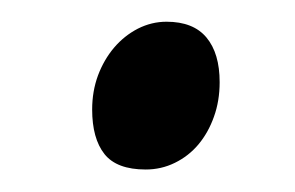

<svg xmlns="http://www.w3.org/2000/svg" viewBox="-20 -135 269 175"><path d="M180.2 -60.1Q180.2 -43 175 -28.6Q169.9 -14.2 160.9 -3.4Q151.9 7.3 139.4 13.4Q127 19.5 112.8 19.5Q86.4 19.5 75.2 5.4Q64 -8.8 64 -35.2Q64 -51.8 69.3 -66.2Q74.7 -80.6 84 -91.6Q93.3 -102.5 105.7 -108.9Q118.2 -115.2 131.8 -115.2Q156.2 -115.2 168.2 -100.8Q180.2 -86.4 180.2 -60.1Z"/></svg>

Font: Gentium Plus CyrE
Style: Regular
Weight: 400
Designer: J. Victor Gaultney, Annie Olsen, Iska Routamaa, Becca Hirsbrunner
Foundry: SIL International
Version: Version 5.000